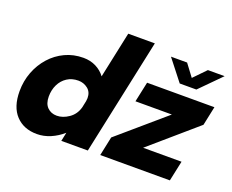

<svg xmlns="http://www.w3.org/2000/svg" viewBox="-125 -992 1467 1214"><g transform="rotate(20 609.0 -385.0)"><path d="M219.5 12.5Q130.5 12.5 77.8 -43.8Q25 -100 25 -205.5Q25 -274 48.2 -334.8Q71.5 -395.5 113 -442Q154.5 -488.5 210.8 -515Q267 -541.5 333.5 -541.5Q380.5 -541.5 418.2 -522.5Q456 -503.5 480.5 -470.5L546.5 -781.5H725.5L559 0H380.5L393 -59Q355 -25.5 310.5 -6.5Q266 12.5 219.5 12.5ZM210 -236.5Q210 -189 234.8 -164.2Q259.5 -139.5 298.5 -139.5Q339 -139.5 379 -167.2Q419 -195 432.5 -244.5L442 -289.5Q444 -302.5 444 -310.5Q444 -351.5 416.2 -373.2Q388.5 -395 352.5 -395Q309.5 -395 277.2 -374Q245 -353 227.5 -317Q210 -281 210 -236.5ZM1140 -136 1111 0H642.5L669.5 -128L980.5 -395.5H735.5L764.5 -531H1217.5L1190.5 -403L881.5 -136ZM850 -737.5H958.5L1019.5 -656L1098.5 -737.5H1211L1072 -597H960Z"/></g></svg>

Font: Epilogue ExtraBold
Style: Italic
Weight: 800
Italic angle: -12°
Designer: Tyler Finck
Foundry: Etcetera Type Co
Version: Version 2.111; ttfautohint (v1.8.3)